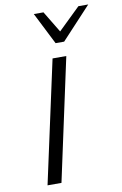

<svg xmlns="http://www.w3.org/2000/svg" viewBox="-98 -963 649 1018"><g transform="rotate(-10 226.0 -453.5)"><path d="M73 0 216 -658H290L148 0ZM246 -735 265 -777 399 -907H452L292 -735ZM246 -735 159 -907H211L289 -778L292 -735Z"/></g></svg>

Font: Ysabeau Infant
Style: Italic
Weight: 400
Italic angle: -12°
Designer: Christian Thalmann (Catharsis Fonts)
Version: Version 2.001;gftools[0.9.30]; featfreeze: ss01,ss02,lnum